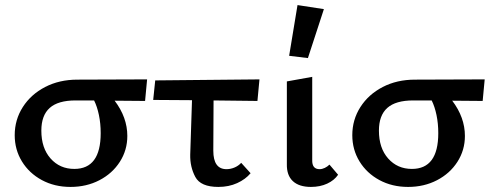

<svg xmlns="http://www.w3.org/2000/svg" viewBox="-20 -731 1954 757"><path d="M552 -333 432 -334Q482 -268 482 -195Q482 -139 452.5 -93Q423 -47 372 -20.5Q321 6 258 6Q195 6 145 -21Q95 -48 66.5 -94.5Q38 -141 38 -198Q38 -259 70 -309Q102 -359 158 -388Q214 -417 285 -417L560 -418ZM351 -335H278Q209 -335 176 -305.5Q143 -276 143 -216Q143 -147 179.5 -106Q216 -65 273 -65Q377 -65 377 -206Q377 -244 370 -277.5Q363 -311 351 -335Z M822 -335 821 -137Q821 -64 873 -64Q889 -64 904.5 -70.5Q920 -77 931 -89L968 -48Q948 -24 915 -9Q882 6 841 6Q771 6 750 -33.5Q729 -73 730 -121L737 -336L584 -337L592 -414L1003 -418L995 -333Z M1120 -511 1153 -711 1257 -695 1194 -502ZM1111 -84V-410L1211 -428V-100Q1210 -64 1240 -64Q1250 -64 1260.5 -69Q1271 -74 1279 -82L1313 -42Q1298 -20 1270 -7Q1242 6 1206 6Q1159 6 1134.5 -17Q1110 -40 1111 -84Z M1883 -333 1763 -334Q1813 -268 1813 -195Q1813 -139 1783.5 -93Q1754 -47 1703 -20.5Q1652 6 1589 6Q1526 6 1476 -21Q1426 -48 1397.5 -94.5Q1369 -141 1369 -198Q1369 -259 1401 -309Q1433 -359 1489 -388Q1545 -417 1616 -417L1891 -418ZM1682 -335H1609Q1540 -335 1507 -305.5Q1474 -276 1474 -216Q1474 -147 1510.5 -106Q1547 -65 1604 -65Q1708 -65 1708 -206Q1708 -244 1701 -277.5Q1694 -311 1682 -335Z"/></svg>

Font: Ysabeau Infant Semibold
Style: Regular
Weight: 600
Designer: Christian Thalmann (Catharsis Fonts)
Version: Version 0.003